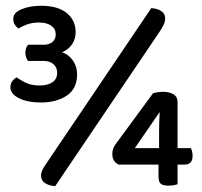

<svg xmlns="http://www.w3.org/2000/svg" viewBox="-20 -639 698 665"><path d="M131 -484Q150 -484 161.5 -493.5Q173 -503 173 -520Q173 -539 157.5 -550Q142 -561 114 -561Q92 -561 74 -554.5Q56 -548 44 -540Q36 -546 31 -554Q26 -562 26 -574Q26 -595 54.5 -607Q83 -619 123 -619Q180 -619 211 -594Q242 -569 242 -527Q242 -504 229.5 -485.5Q217 -467 195 -458Q218 -450 232.5 -429.5Q247 -409 247 -381Q247 -332 211.5 -308Q176 -284 122 -284Q75 -284 45.5 -299Q16 -314 16 -336Q16 -348 22 -357Q28 -366 38 -371Q51 -361 70 -352Q89 -343 117 -343Q145 -343 161.5 -354Q178 -365 178 -387Q178 -405 165.5 -416.5Q153 -428 131 -428H77Q73 -433 70.5 -440.5Q68 -448 68 -456Q68 -473 77 -484ZM529 -69H391Q369 -79 369 -106Q369 -124 380 -139L510 -316Q527 -321 547 -321Q566 -321 580.5 -312.5Q595 -304 595 -285V-126H641Q647 -115 647 -99Q647 -83 639.5 -76Q632 -69 621 -69H595V-1Q582 4 563 4Q546 4 537.5 -2Q529 -8 529 -28ZM531 -184Q531 -197 531.5 -215.5Q532 -234 533 -251L447 -126H531ZM504 -611Q527 -609 539.5 -600Q552 -591 552 -576Q552 -565 547.5 -555Q543 -545 534 -531L171 6Q124 1 122 -29Q122 -40 127 -50.5Q132 -61 142 -75Z"/></svg>

Font: Baloo Thambi 2 Medium
Style: Regular
Weight: 500
Designer: Aadarsh Rajan and Ek Type
Foundry: Ek Type
Version: Version 1.640;hotconv 1.0.111;makeotfexe 2.5.65597; ttfautoh